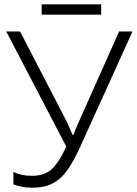

<svg xmlns="http://www.w3.org/2000/svg" viewBox="-20 -860 635 890"><path d="M348 -171Q322 -115 294.5 -74.5Q267 -34 228 -12Q189 10 131 10Q103 10 81 5.5Q59 1 42 -5V-63Q60 -54 81.5 -49.5Q103 -45 128 -45Q189 -45 223 -79Q257 -113 287 -181L9 -714H73L290 -295Q297 -279 303.5 -264.5Q310 -250 317 -234H320Q331 -264 344 -292L532 -714H594ZM449 -840V-792H173V-840Z"/></svg>

Font: Noto Sans Light
Style: Regular
Weight: 300
Designer: Monotype Design Team
Foundry: Monotype Imaging Inc.
Version: Version 2.007